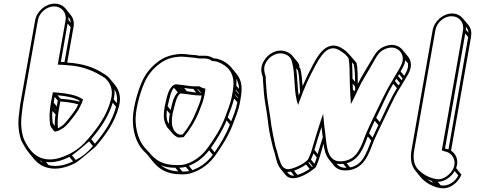

<svg xmlns="http://www.w3.org/2000/svg" viewBox="-20 -849 2616 1054"><path d="M340 -738 297 -494H304C321 -494 333 -492 350 -491C441 -486 501 -456 556 -421C584 -396 604 -358 589 -302C565 -212 516 -148 465 -88C436 -53 402 -24 361 -4C319 17 266 36 215 21C161 6 133 -40 112 -83C97 -121 93 -170 99 -219L103 -252C104 -262 105 -271 107 -282L188 -738C195 -779 236 -814 277 -814C318 -814 347 -779 340 -738ZM280 -342H270L259 -282C251 -238 250 -198 255 -167C255 -157 262 -150 264 -146C269 -138 274 -132 281 -126C291 -128 298 -130 306 -134L327 -146C352 -164 369 -191 386 -211C396 -226 411 -243 420 -265C428 -280 431 -288 436 -303C399 -330 339 -337 280 -342ZM303 -247 311 -292C345 -289 381 -285 410 -276C409 -274 407 -271 406 -269C399 -250 386 -237 374 -219C356 -198 341 -173 320 -158L301 -146C300 -146 299 -145 298 -145C295 -173 297 -216 303 -247ZM288 -244V-243L272 -262V-263ZM292 -265 275 -285 280 -317 297 -297C295 -286 294 -276 292 -265ZM285 -221C281 -197 280 -176 281 -158L270 -172C267 -192 265 -214 268 -240ZM368 -700 334 -508C328 -509 321 -509 314 -509L351 -720ZM369 -724 355 -741C356 -746 356 -751 356 -756C363 -747 367 -736 369 -724ZM617 -263C594 -178 549 -117 501 -60L481 -85C528 -141 573 -202 599 -285ZM621 -283 604 -304C609 -324 610 -343 608 -359C620 -339 626 -314 621 -283ZM490 -47C465 -16 432 11 396 29L375 4C398 -12 450 -56 469 -73ZM381 37C342 56 292 70 246 57L233 40C279 46 325 31 361 12ZM214 43C208 40 203 36 198 32L207 35ZM582 -418C577 -424 572 -428 567 -433C565 -435 552 -442 550 -444C499 -478 437 -500 354 -505C352 -505 351 -506 349 -506L384 -703C388 -728 382 -750 368 -767L339 -803C325 -819 305 -829 280 -829C230 -829 182 -787 173 -738L92 -282C90 -271 89 -261 88 -251L84 -219C77 -162 83 -116 98 -75C109 -55 120 -34 135 -15L164 21C182 43 206 62 238 71C293 87 352 68 395 45C411 37 505 -44 505 -44C556 -104 608 -171 633 -265C647 -317 633 -356 611 -383ZM296 -326C342 -322 389 -314 418 -295L416 -291C385 -300 347 -304 312 -307Z M972 -553H971C920 -549 882 -537 847 -510C810 -482 778 -445 758 -397C732 -338 704 -236 710 -169C714 -113 731 -66 760 -30C768 -21 780 -10 788 -1L817 35C851 77 892 108 975 108C997 109 1017 106 1034 100C1088 82 1130 49 1163 3C1197 -45 1235 -104 1258 -166C1272 -203 1290 -244 1298 -291L1302 -315C1312 -373 1305 -411 1279 -443L1250 -478C1238 -493 1222 -505 1205 -514C1191 -521 1174 -528 1152 -529C1140 -537 1124 -543 1107 -543H1077C1077 -543 1075 -542 1073 -543C1058 -547 1036 -548 1019 -549C1005 -551 995 -553 972 -553ZM1145 -514H1147C1166 -514 1182 -507 1196 -500C1246 -474 1272 -429 1258 -350L1254 -326C1246 -281 1229 -242 1215 -204C1193 -144 1156 -87 1122 -40C1091 3 1053 34 1003 51C988 56 970 58 949 57C870 57 833 29 800 -11L786 -26C750 -61 730 -111 725 -173C719 -236 747 -336 772 -393C791 -438 820 -472 855 -498C887 -523 920 -535 969 -538C990 -538 999 -537 1015 -535C1032 -534 1051 -532 1067 -529C1069 -529 1072 -528 1074 -528H1104C1120 -528 1133 -522 1145 -514ZM1075 -375H1047C1024 -375 999 -381 974 -383C964 -384 956 -385 950 -386H948C941 -386 938 -385 933 -382C899 -359 893 -298 884 -263C878 -227 876 -194 888 -170C892 -161 896 -150 904 -143C920 -127 932 -104 959 -94H961L986 -96H988C1021 -135 1051 -183 1072 -235C1084 -266 1096 -292 1103 -330L1108 -362C1095 -365 1085 -368 1075 -375ZM928 -227C939 -267 947 -322 970 -336H975C982 -335 990 -334 1000 -333C1023 -331 1049 -325 1074 -325H1087C1081 -292 1070 -269 1058 -239C1039 -191 1014 -148 982 -110H965C925 -126 917 -166 928 -227ZM1084 -340H1079L1063 -360H1067ZM1057 -341C1040 -343 1023 -346 1006 -348L991 -366C1007 -364 1024 -361 1041 -361ZM983 -350 982 -351 967 -369H968ZM912 -225C909 -206 907 -187 908 -170L901 -179C894 -195 893 -217 896 -244ZM917 -245 900 -266C910 -302 916 -349 935 -367L956 -342C932 -320 924 -278 917 -245ZM1291 -337C1291 -336 1290 -334 1290 -333L1274 -353V-357ZM1292 -361 1277 -379C1279 -393 1279 -405 1277 -417C1286 -401 1292 -383 1292 -361ZM1287 -312 1286 -309 1270 -329V-332ZM1283 -288C1276 -250 1262 -216 1249 -183L1230 -205C1242 -237 1256 -270 1265 -308ZM1242 -165C1221 -110 1189 -57 1158 -13L1138 -37C1169 -81 1202 -133 1224 -188ZM1148 1C1119 40 1082 69 1036 85L1017 61C1062 44 1099 14 1128 -24ZM1019 90C1008 92 995 93 981 93L964 72C977 71 989 70 1000 67ZM959 92C915 89 887 77 863 58C885 67 910 72 943 72Z M1440 -506C1458 -539 1501 -568 1546 -551C1565 -544 1577 -531 1582 -513L1585 -500C1600 -442 1593 -364 1608 -303C1608 -299 1609 -297 1610 -294L1617 -273L1625 -296C1651 -369 1678 -427 1711 -488C1730 -524 1757 -567 1786 -579C1817 -592 1839 -576 1859 -563C1870 -555 1878 -549 1884 -541L1893 -531C1900 -499 1899 -453 1900 -412C1900 -392 1901 -371 1902 -352C1902 -335 1904 -319 1905 -304L1906 -277L1920 -304C1933 -331 1954 -376 1965 -397C1992 -444 2020 -489 2046 -536C2060 -559 2075 -573 2099 -582C2148 -600 2183 -573 2190 -539C2196 -509 2180 -486 2164 -458C2160 -451 2155 -442 2149 -433L2133 -405C2095 -345 2062 -268 2029 -202C2015 -172 2003 -148 1990 -117C1961 -41 1941 23 1869 35C1773 51 1775 -43 1765 -121C1762 -141 1759 -167 1757 -191L1754 -224L1742 -190C1725 -138 1705 -74 1691 -24C1686 -6 1678 12 1671 26C1652 48 1612 68 1580 77C1538 89 1524 59 1516 33C1507 13 1504 -12 1495 -36C1490 -52 1484 -87 1479 -108C1473 -136 1467 -175 1463 -209C1457 -253 1448 -294 1444 -339C1442 -359 1441 -389 1439 -407V-427C1431 -454 1424 -477 1440 -506ZM1422 -429C1423 -426 1422 -426 1423 -423L1424 -403C1426 -385 1427 -356 1429 -336C1433 -289 1443 -248 1448 -205C1452 -171 1457 -131 1464 -102C1469 -81 1475 -49 1481 -30C1494 4 1496 48 1519 76L1548 112C1584 155 1664 108 1695 84C1705 76 1711 73 1714 67C1733 29 1742 -14 1756 -60C1760 -28 1767 3 1785 25L1814 61C1831 81 1858 91 1898 85C1982 71 2005 -6 2033 -78C2046 -108 2059 -133 2072 -162C2106 -228 2137 -306 2174 -364L2191 -392C2197 -401 2202 -410 2206 -417C2221 -442 2242 -472 2234 -509C2232 -520 2226 -532 2218 -541L2189 -576C2171 -598 2138 -611 2096 -596C2067 -586 2048 -567 2033 -542C2004 -492 1971 -442 1944 -388C1943 -428 1945 -471 1937 -504C1927 -516 1917 -527 1907 -539C1894 -553 1886 -564 1869 -576C1850 -589 1822 -609 1782 -593C1744 -577 1717 -529 1698 -494C1677 -455 1659 -417 1641 -376C1639 -409 1636 -442 1629 -472L1621 -482L1625 -484C1622 -493 1619 -502 1613 -509L1584 -544C1576 -553 1566 -560 1553 -565C1500 -586 1448 -551 1427 -512C1414 -488 1411 -464 1418 -442ZM1929 -374C1929 -368 1930 -362 1930 -357C1928 -354 1927 -351 1925 -348L1917 -358C1917 -369 1916 -379 1916 -390ZM1929 -400 1915 -417C1914 -447 1915 -478 1912 -507L1922 -495C1928 -469 1929 -434 1929 -400ZM2219 -502C2224 -476 2212 -456 2199 -433L2179 -457C2190 -475 2202 -495 2205 -518ZM2190 -418C2188 -415 2187 -411 2185 -408L2165 -432C2167 -435 2169 -439 2171 -442ZM2176 -393 2168 -380 2148 -404 2156 -417ZM2159 -365C2124 -309 2095 -240 2065 -179L2045 -202C2076 -263 2105 -334 2139 -389ZM2057 -162C2046 -139 2036 -118 2025 -94L2006 -117C2017 -141 2026 -163 2037 -186ZM2018 -77C1990 -5 1970 57 1902 70L1883 47C1951 29 1975 -36 1999 -100ZM1882 72C1855 73 1839 64 1827 50C1838 52 1850 52 1864 50ZM1719 15C1715 27 1711 39 1706 50L1687 27C1692 16 1697 5 1701 -7ZM1724 -4 1706 -26C1717 -64 1731 -109 1745 -152C1747 -133 1750 -114 1752 -95C1742 -64 1732 -32 1724 -4ZM1697 65C1696 66 1695 67 1693 68L1673 44L1677 40ZM1680 78C1662 91 1636 104 1613 111L1594 88C1617 80 1642 67 1660 54ZM1595 115C1574 117 1565 106 1556 95C1562 95 1569 95 1577 93ZM2045 -536ZM1627 -343C1625 -337 1622 -330 1620 -324C1612 -369 1613 -425 1606 -474L1615 -463C1624 -427 1624 -385 1627 -343Z M2522 -683 2405 -22H2412C2415 -21 2415 -20 2417 -19L2427 -17C2462 -8 2488 30 2469 75C2455 108 2409 146 2367 132L2357 130C2322 121 2289 98 2270 75C2251 50 2246 18 2255 -31L2370 -683C2377 -725 2417 -760 2459 -760C2501 -760 2529 -725 2522 -683ZM2550 -645 2442 -29C2436 -31 2428 -31 2423 -34L2534 -665ZM2552 -669 2537 -686C2538 -691 2538 -697 2538 -702C2545 -693 2551 -682 2552 -669ZM2399 168 2383 149C2422 149 2458 121 2476 90L2496 114C2480 147 2440 177 2399 168ZM2358 155C2347 150 2336 143 2327 136C2334 139 2342 142 2349 144ZM2456 -22 2566 -648C2570 -673 2565 -695 2551 -712L2521 -748C2507 -764 2487 -775 2462 -775C2412 -775 2364 -733 2355 -683L2240 -31C2231 20 2236 56 2258 85L2287 121C2308 147 2341 169 2380 180L2391 182C2446 196 2495 154 2513 110L2484 74C2500 31 2483 -5 2456 -22Z"/></svg>

Font: Blanket
Style: Ugh
Weight: 900
Foundry: Cannot Into Space Fonts
Version: Version 0.9